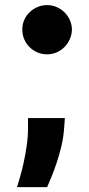

<svg xmlns="http://www.w3.org/2000/svg" viewBox="-20 -573 358 770"><path d="M48.3 177.6Q52.6 163.4 60 138Q67.5 112.6 74.6 80.4Q81.7 48.3 87 12.1Q92.3 -24.1 92.3 -59.7V-99.4H240.1L237.2 -59.7Q234.7 -22 225.9 14.6Q217 51.1 206.3 82.6Q195.7 114 185.4 138.7Q175.1 163.4 169 177.6ZM69.6 -454.5Q69.2 -475.1 77.2 -493.1Q85.2 -511 98.9 -524.1Q112.6 -537.3 130.7 -544.9Q148.8 -552.6 169 -552.6Q189.3 -552.6 207.2 -544.7Q225.1 -536.9 238.6 -523.6Q252.1 -510.3 260.1 -492.5Q268.1 -474.8 268.5 -454.5Q268.1 -434.3 260.1 -416.2Q252.1 -398.1 238.8 -384.6Q225.5 -371.1 207.6 -363.1Q189.6 -355.1 169 -355.1Q148.4 -355.1 130.1 -362.9Q111.9 -370.7 98.4 -384.2Q84.9 -397.7 77.1 -415.8Q69.2 -433.9 69.6 -454.5Z"/></svg>

Font: Inter P Black
Style: Regular
Weight: 900
Designer: Rasmus Andersson
Foundry: rsms
Version: Version 3.018;git-588b23468